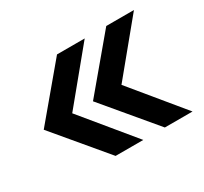

<svg xmlns="http://www.w3.org/2000/svg" viewBox="-98 -637 749 704"><g transform="rotate(-30 277.0 -285.0)"><path d="M209.5 -70.3 29.3 -285.2 209.5 -500H326.7L149.9 -285.2L326.7 -70.3ZM418 -70.3 237.8 -285.2 418 -500H535.2L358.4 -285.2L535.2 -70.3Z"/></g></svg>

Font: Inter Display Medium
Style: Regular
Weight: 500
Designer: Rasmus Andersson
Foundry: rsms
Version: Version 4.001;git-9221beed3